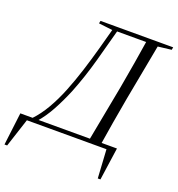

<svg xmlns="http://www.w3.org/2000/svg" viewBox="-179 -791 1005 1085"><g transform="rotate(20 323.0 -249.0)"><path d="M-31 172 -7 -24H574L546 172H530L519 -12L556 0H3L45 -12L-15 172ZM407 0 475 -359Q489 -436 502 -514.5Q515 -593 527 -670H598L530 -308Q516 -231 503 -154Q490 -77 478 0ZM237 -654 240 -670H352L343 -642H339ZM547 -642V-670H677L674 -654L573 -642ZM96 -5 66 -23Q104 -63 136 -118Q168 -173 194.5 -239Q221 -305 244 -377.5Q267 -450 287.5 -524.5Q308 -599 327 -670H355Q327 -565 296.5 -454.5Q266 -344 227 -246Q199 -178 167 -119Q135 -60 96 -16ZM338 -646 342 -670H583L579 -646Z"/></g></svg>

Font: Source Serif 4 60pt
Style: Italic
Weight: 400
Italic angle: -12°
Version: Version 4.004;hotconv 1.0.116;makeotfexe 2.5.65601